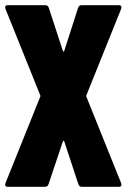

<svg xmlns="http://www.w3.org/2000/svg" viewBox="-20 -720 488 740"><path d="M10 0H154C161 0 165 -4 167 -10L222 -174C223 -178 227 -179 228 -174L282 -10C284 -4 288 0 295 0H438C445 0 448 -3 448 -8C448 -10 448 -12 447 -14L313 -347C312 -350 312 -350 313 -353L447 -686C450 -694 447 -700 438 -700H294C287 -700 283 -696 281 -690L228 -525C227 -520 223 -520 222 -525L168 -690C166 -696 162 -700 155 -700H10C3 -700 0 -697 0 -692C0 -690 0 -688 1 -686L135 -353C136 -350 136 -350 135 -347L1 -14C-2 -6 1 0 10 0Z"/></svg>

Font: Barlow Condensed ExtraBold
Style: Regular
Weight: 800
Width: 3
Designer: Jeremy Tribby
Foundry: Tribby Type
Version: Version 1.422;hotconv 1.0.109;makeotfexe 2.5.65596